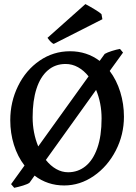

<svg xmlns="http://www.w3.org/2000/svg" viewBox="-20 -876 655 922"><path d="M575.2 -315.9Q575.2 -229 535.9 -152.8Q496.6 -76.7 430.4 -31Q364.3 14.6 288.1 14.6Q208 14.6 146 -32.7L122.1 1Q114.3 7.8 91.1 14.9Q67.9 22 48.3 25.9L33.2 8.3L97.7 -81.1Q64.5 -124 46.9 -180.4Q29.3 -236.8 29.3 -298.8Q29.3 -386.7 66.7 -462.9Q104 -539.1 169.9 -584.5Q235.8 -629.9 316.4 -629.9Q397 -629.9 458.5 -583.5L482.9 -617.2Q495.6 -624.5 517.3 -631.3Q539.1 -638.2 556.2 -641.1L570.8 -623.5L506.8 -535.2Q540 -491.2 557.6 -434.1Q575.2 -377 575.2 -315.9ZM405.3 -509.3Q382.8 -537.6 354.7 -553.2Q326.7 -568.8 294.9 -568.8Q245.1 -568.8 209.5 -538.1Q173.8 -507.3 155.3 -450Q136.7 -392.6 136.7 -313Q136.7 -238.3 163.6 -172.9ZM200.2 -107.9Q222.7 -79.6 250 -64.2Q277.3 -48.8 307.1 -48.8Q354.5 -48.8 390.6 -77.9Q426.8 -106.9 447.3 -165Q467.8 -223.1 467.8 -307.1Q467.8 -380.9 441.4 -444.3ZM208 -694.3 390.1 -856.4Q413.1 -844.2 437 -829.6Q460.9 -814.9 467.3 -808.1L471.7 -783.7L237.8 -665Q225.1 -670.4 208 -694.3Z"/></svg>

Font: David Libre Medium
Style: Regular
Weight: 500
Version: Version 1.000